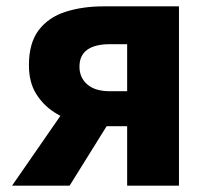

<svg xmlns="http://www.w3.org/2000/svg" viewBox="-20 -584 657 604"><path d="M380 0V-187H315Q273 -187 229.5 -197.5Q186 -208 150.5 -231Q115 -254 93 -290Q71 -326 71 -379Q71 -449 102 -489.5Q133 -530 186.5 -547Q240 -564 305 -564H543V0ZM326 -297H380V-445H326Q279 -445 254.5 -427.5Q230 -410 230 -374Q230 -340 254.5 -318.5Q279 -297 326 -297ZM18 0 207 -273 341 -228 199 0Z"/></svg>

Font: Noto Sans JP ExtraBold
Style: Regular
Weight: 800
Designer: Ryoko NISHIZUKA  (kana, bopomofo & ideographs); Paul D. Hunt (Latin, Greek & Cyrillic); Sandoll Communications , Soo-you
Foundry: Adobe
Version: Version 2.004-H2;hotconv 1.0.118;makeotfexe 2.5.65603